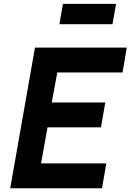

<svg xmlns="http://www.w3.org/2000/svg" viewBox="-20 -1004 696 1024"><path d="M580 -875H297L315.5 -983.5H599ZM285.5 -617.5 256 -457.5H541.5L518.5 -325H233.5L199 -132.5H547L524 0H34.5L166.5 -750H656L633.5 -617.5Z"/></svg>

Font: Russisch Sans ExtraBold
Style: Italic
Weight: 800
Width: 4
Italic angle: -10°
Designer: Michael Sharanda (font) & Cristiano Sobral (main changes)
Foundry: Michael Sharanda
Version: Version 2.00;September 8, 2020;FontCreator 13.0.0.2681 64-bi